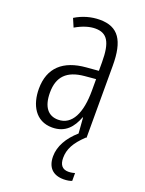

<svg xmlns="http://www.w3.org/2000/svg" viewBox="-144 -612 679 901"><g transform="rotate(20 195.5 -161.0)"><path d="M254 126C254 83 273 46 322 0H325V-360C325 -485 288 -542 195 -542C153 -542 110 -530 73 -507L91 -465C129 -487 162 -496 189 -496C248 -496 272 -459 272 -358V-315L211 -310C99 -301 36 -245 36 -140C36 -61 72 10 156 10C222 10 255 -31 275 -84H277L283 -6C235 36 207 85 207 135C207 190 236 220 290 220C307 220 322 217 331 213V174C325 176 312 179 299 179C269 179 254 161 254 126ZM217 -269 273 -274V-216C273 -106 240 -34 170 -34C120 -34 91 -70 91 -141C91 -220 131 -261 217 -269Z"/></g></svg>

Font: Noto Sans Khmer UI ExtraCondensed Light
Style: Regular
Weight: 300
Width: 2
Designer: Danh Hong and the Monotype Design Team
Foundry: Monotype Imaging Inc.
Version: Version 2.002